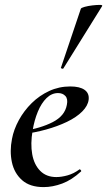

<svg xmlns="http://www.w3.org/2000/svg" viewBox="-20 -752 438 784"><path d="M158 12Q102 12 70 -16.5Q38 -45 28.5 -90Q19 -135 29 -185Q36 -223 57 -261.5Q78 -300 109.5 -331Q141 -362 181 -380.5Q221 -399 267 -399Q306 -399 325.5 -385Q345 -371 342 -345Q339 -320 315.5 -296.5Q292 -273 253.5 -254.5Q215 -236 168 -223Q121 -210 71 -204L73 -217Q146 -228 195.5 -253.5Q245 -279 253 -324Q258 -348 247 -360Q236 -372 217 -372Q191 -372 170 -351.5Q149 -331 134.5 -296Q120 -261 113 -218Q104 -165 111.5 -122.5Q119 -80 144 -54.5Q169 -29 210 -29Q231 -29 256 -36Q281 -43 304 -60Q306 -62 309.5 -58Q313 -54 311 -52Q273 -17 234 -2.5Q195 12 158 12ZM239 -473Q238 -470 232.5 -472Q227 -474 229 -476L310 -716Q311 -720 325.5 -724Q340 -728 357.5 -730Q375 -732 387.5 -732Q400 -732 397 -727Z"/></svg>

Font: Cormorant Infant Light SemiBold
Style: Italic
Weight: 600
Italic angle: -10°
Version: Version 4.001